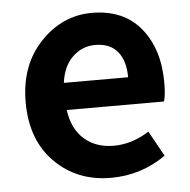

<svg xmlns="http://www.w3.org/2000/svg" viewBox="-46 -620 672 680"><g transform="rotate(-5 290.0 -280.0)"><path d="M322.3 13.7Q202.1 13.7 123 -65.4Q43.9 -144.5 43.9 -279.3Q43.9 -410.2 121.6 -492.2Q199.2 -574.2 304.7 -574.2Q417 -574.2 478 -500Q539.1 -425.8 539.1 -305.7Q539.1 -261.7 532.2 -239.3H186.5Q195.3 -171.9 236.8 -135.3Q278.3 -98.6 341.8 -98.6Q406.2 -98.6 467.8 -137.7L517.6 -47.9Q429.7 13.7 322.3 13.7ZM184.6 -335.9H413.1Q413.1 -394.5 386.2 -427.2Q359.4 -460 306.6 -460Q260.7 -460 226.6 -427.7Q192.4 -395.5 184.6 -335.9Z"/></g></svg>

Font: Gen Shin Gothic Bold
Style: Bold
Weight: 700
Designer: [Source Han Sans]
Ryoko NISHIZUKA  (kana & ideographs); Paul D. Hunt (Latin, Greek & Cyrillic); Wenlong ZHANG  (bopomofo
Version: Version 1.002.20150607